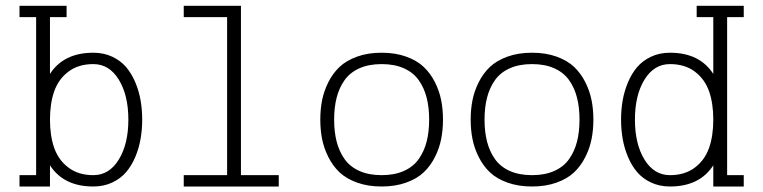

<svg xmlns="http://www.w3.org/2000/svg" viewBox="-20 -662 2691 677"><path d="M48.8 -4.4V-44.4H107.4V-601.6H48.8V-641.6H214.8V-601.6H156.2V-401.4Q204.6 -476.1 309.1 -476.1Q345.7 -476.1 375.5 -462.2Q405.3 -448.2 424.8 -425.3Q444.3 -402.3 457.3 -371.3Q470.2 -340.3 475.8 -307.6Q481.4 -274.9 481.4 -240.2Q481.4 -205.6 475.8 -172.9Q470.2 -140.1 457.3 -109.1Q444.3 -78.1 424.8 -55.2Q405.3 -32.2 375.5 -18.3Q345.7 -4.4 309.1 -4.4Q204.6 -4.4 156.2 -79.1V-4.4ZM309.1 -44.4Q365.2 -44.4 398.9 -99.4Q432.6 -154.3 432.6 -240.2Q432.6 -326.2 398.9 -381.1Q365.2 -436 309.1 -436Q256.8 -436 221.7 -409.7Q186.5 -383.3 171.4 -340.6Q156.2 -297.9 156.2 -240.2Q156.2 -182.6 171.4 -139.9Q186.5 -97.2 221.7 -70.8Q256.8 -44.4 309.1 -44.4Z M627.9 -4.4V-44.4H780.8V-601.6H627.9V-641.6H829.6V-44.4H962.9V-4.4Z M1535.6 -308.6Q1542 -276.4 1542 -240.2Q1542 -204.1 1535.6 -171.9Q1529.3 -139.6 1513.7 -108.4Q1498 -77.1 1474.1 -54.4Q1450.2 -31.7 1412.1 -18.1Q1374 -4.4 1325.7 -4.4Q1277.3 -4.4 1239.3 -18.1Q1201.2 -31.7 1177.2 -54.4Q1153.3 -77.1 1137.7 -108.4Q1122.1 -139.6 1115.7 -171.9Q1109.4 -204.1 1109.4 -240.2Q1109.4 -276.4 1115.7 -308.6Q1122.1 -340.8 1137.7 -372.1Q1153.3 -403.3 1177.2 -426Q1201.2 -448.7 1239.3 -462.4Q1277.3 -476.1 1325.7 -476.1Q1374 -476.1 1412.1 -462.4Q1450.2 -448.7 1474.1 -426Q1498 -403.3 1513.7 -372.1Q1529.3 -340.8 1535.6 -308.6ZM1484.4 -162.8Q1493.2 -197.3 1493.2 -240.2Q1493.2 -283.2 1484.4 -317.6Q1475.6 -352.1 1456.5 -379.2Q1437.5 -406.2 1404.3 -421.1Q1371.1 -436 1325.7 -436Q1280.3 -436 1247.1 -421.1Q1213.9 -406.2 1194.8 -379.2Q1175.8 -352.1 1167 -317.6Q1158.2 -283.2 1158.2 -240.2Q1158.2 -197.3 1167 -162.8Q1175.8 -128.4 1194.8 -101.3Q1213.9 -74.2 1247.1 -59.3Q1280.3 -44.4 1325.7 -44.4Q1371.1 -44.4 1404.3 -59.3Q1437.5 -74.2 1456.5 -101.3Q1475.6 -128.4 1484.4 -162.8Z M2065.9 -308.6Q2072.3 -276.4 2072.3 -240.2Q2072.3 -204.1 2065.9 -171.9Q2059.6 -139.6 2043.9 -108.4Q2028.3 -77.1 2004.4 -54.4Q1980.5 -31.7 1942.4 -18.1Q1904.3 -4.4 1856 -4.4Q1807.6 -4.4 1769.5 -18.1Q1731.4 -31.7 1707.5 -54.4Q1683.6 -77.1 1668 -108.4Q1652.3 -139.6 1646 -171.9Q1639.6 -204.1 1639.6 -240.2Q1639.6 -276.4 1646 -308.6Q1652.3 -340.8 1668 -372.1Q1683.6 -403.3 1707.5 -426Q1731.4 -448.7 1769.5 -462.4Q1807.6 -476.1 1856 -476.1Q1904.3 -476.1 1942.4 -462.4Q1980.5 -448.7 2004.4 -426Q2028.3 -403.3 2043.9 -372.1Q2059.6 -340.8 2065.9 -308.6ZM2014.6 -162.8Q2023.4 -197.3 2023.4 -240.2Q2023.4 -283.2 2014.6 -317.6Q2005.9 -352.1 1986.8 -379.2Q1967.8 -406.2 1934.6 -421.1Q1901.4 -436 1856 -436Q1810.5 -436 1777.3 -421.1Q1744.1 -406.2 1725.1 -379.2Q1706.1 -352.1 1697.3 -317.6Q1688.5 -283.2 1688.5 -240.2Q1688.5 -197.3 1697.3 -162.8Q1706.1 -128.4 1725.1 -101.3Q1744.1 -74.2 1777.3 -59.3Q1810.5 -44.4 1856 -44.4Q1901.4 -44.4 1934.6 -59.3Q1967.8 -74.2 1986.8 -101.3Q2005.9 -128.4 2014.6 -162.8Z M2602.5 -44.4V-4.4H2495.1V-79.1Q2446.8 -4.4 2342.3 -4.4Q2305.7 -4.4 2275.9 -18.3Q2246.1 -32.2 2226.6 -55.2Q2207 -78.1 2194.1 -109.1Q2181.2 -140.1 2175.5 -172.9Q2169.9 -205.6 2169.9 -240.2Q2169.9 -274.9 2175.5 -307.6Q2181.2 -340.3 2194.1 -371.3Q2207 -402.3 2226.6 -425.3Q2246.1 -448.2 2275.9 -462.2Q2305.7 -476.1 2342.3 -476.1Q2446.8 -476.1 2495.1 -401.4V-601.6H2436.5V-641.6H2602.5V-601.6H2543.9V-44.4ZM2342.3 -436Q2286.1 -436 2252.4 -381.1Q2218.8 -326.2 2218.8 -240.2Q2218.8 -154.3 2252.4 -99.4Q2286.1 -44.4 2342.3 -44.4Q2394.5 -44.4 2429.7 -70.8Q2464.8 -97.2 2480 -139.9Q2495.1 -182.6 2495.1 -240.2Q2495.1 -297.9 2480 -340.6Q2464.8 -383.3 2429.7 -409.7Q2394.5 -436 2342.3 -436Z"/></svg>

Font: AzarMehrMonospaced
Style: SerifRegular
Weight: 1
Designer: Amin Abedi
Version: Version 1.00